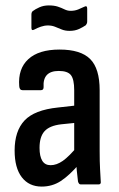

<svg xmlns="http://www.w3.org/2000/svg" viewBox="-20 -681 439 709"><path d="M278 0Q271 0 268 -11Q266 -25 263.5 -51.5Q261 -78 261 -98L254 -118V-348Q254 -388 242 -403.5Q230 -419 197 -419Q137 -419 141 -359Q141 -348 131 -348H63Q52 -348 51 -363Q46 -427 84.5 -462.5Q123 -498 200 -498Q278 -498 313 -463Q348 -428 348 -348V-123Q348 -83 349.5 -56.5Q351 -30 352 -12Q354 0 344 0ZM134 8Q87 8 60.5 -26.5Q34 -61 34 -125Q34 -197 70.5 -236Q107 -275 194 -284L265 -292V-228L206 -222Q163 -217 144.5 -196.5Q126 -176 126 -135Q126 -104 136 -87.5Q146 -71 167 -71Q189 -71 212 -87Q235 -103 269 -144L273 -76Q236 -33 204.5 -12.5Q173 8 134 8ZM237 -567Q220 -567 207 -572.5Q194 -578 182.5 -582.5Q171 -587 157 -587Q144 -587 131 -582.5Q118 -578 107 -572Q96 -566 96 -578V-627Q96 -636 101 -640Q110 -647 125.5 -654Q141 -661 160 -661Q180 -661 193.5 -656.5Q207 -652 218 -646.5Q229 -641 241 -641Q256 -641 268.5 -646Q281 -651 291 -656Q302 -662 302 -649V-602Q302 -597 300.5 -594Q299 -591 297 -588Q287 -581 272 -574Q257 -567 237 -567Z"/></svg>

Font: Sofia Sans Condensed SemiBold
Style: Regular
Weight: 600
Designer: Botio Nikoltchev, Ani Petrova
Foundry: lettersoup
Version: Version 4.101